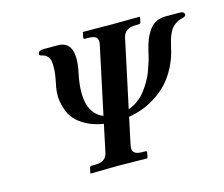

<svg xmlns="http://www.w3.org/2000/svg" viewBox="-94 -770 1043 895"><g transform="rotate(-15 428.0 -322.5)"><path d="M766.1 -616.2H835.9Q845.2 -616.2 851.1 -611.3Q856.9 -606.4 855.5 -599.1Q854 -591.8 837.9 -587.9Q824.2 -584.5 817.1 -581.3Q810.1 -578.1 796.1 -567.1Q782.2 -556.2 771.7 -532.5Q761.2 -508.8 753.4 -473.1Q742.7 -421.4 720.5 -378.7Q698.2 -335.9 671.1 -307.4Q644 -278.8 610.4 -257.6Q576.7 -236.3 545.2 -225.1Q513.7 -213.9 480 -208L452.1 -77.1Q449.2 -62.5 452.4 -53Q455.6 -43.5 466.8 -38.3Q478 -33.2 498 -33.2H512.2Q520 -33.2 518.1 -23.9L513.2 -1L510.7 1Q411.1 -1 375 -1L238.8 1L237.3 -1L242.2 -23.9Q244.1 -32.7 252 -33.2H266.1Q295.9 -33.2 310.5 -43.2Q325.2 -53.2 330.6 -77.1L357.9 -207Q326.2 -211.9 298.8 -222.7Q271.5 -233.4 246.1 -252.4Q220.7 -271.5 206.3 -298.6Q191.9 -325.7 185.8 -363.5Q179.7 -401.4 191.4 -450.2Q199.2 -486.8 200.2 -513.2Q201.2 -539.6 198.7 -552.7Q196.3 -565.9 187.5 -575Q178.7 -584 174.6 -585.4Q170.4 -586.9 160.6 -589.8Q154.3 -591.3 151.4 -593.5Q148.4 -595.7 149.4 -600.1Q152.8 -616.2 172.9 -616.2H245.1Q336.9 -616.2 305.2 -465.8Q266.6 -283.2 365.7 -243.2L435.1 -568.8Q439.9 -592.8 429.7 -602.8Q419.4 -612.8 389.2 -612.8H375.5Q367.7 -612.8 369.1 -621.1L374 -645L376.5 -646Q473.1 -645 512.2 -645L648.4 -646L649.9 -645L645 -621.1Q643.6 -613.3 635.3 -612.8H621.1Q565.9 -612.8 557.1 -568.8L487.3 -242.2Q511.7 -251 533 -266.6Q554.2 -282.2 569.8 -302.5Q585.4 -322.8 598.1 -344.5Q610.8 -366.2 619.9 -390.9Q628.9 -415.5 635 -435.8Q641.1 -456.1 645.5 -477.1Q659.7 -542.5 687.5 -579.3Q715.3 -616.2 766.1 -616.2Z"/></g></svg>

Font: Linux Libertine Slanted
Style: Semibold Slanted
Weight: 600
Designer: Philipp H. Poll
Foundry: Philipp H. Poll
Version: Version 5.1.1